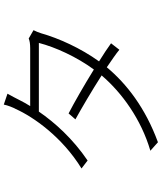

<svg xmlns="http://www.w3.org/2000/svg" viewBox="62 -906 875 1040"><g transform="rotate(-90 500.0 -385.5)"><path d="M812 -668C800 -663 784 -660 759 -660H446C459 -681 470 -701 479 -719C488 -736 501 -763 513 -783L454 -803C450 -782 438 -752 430 -738C388 -644 279 -487 108 -382L151 -349C269 -429 356 -526 416 -613H788C765 -524 713 -409 644 -315C560 -367 466 -421 406 -452L374 -415C432 -383 528 -327 612 -273C519 -164 375 -59 204 -9L250 32C436 -36 567 -138 656 -245C694 -219 728 -196 751 -177L786 -222C761 -240 727 -263 688 -287C760 -387 813 -505 840 -600C843 -610 851 -631 857 -642Z"/></g></svg>

Font: Noto Sans CJK JP Light
Style: Regular
Weight: 300
Designer: Ryoko NISHIZUKA (kana & ideographs); Paul D. Hunt (Latin, Greek & Cyrillic); Wenlong ZHANG (bopomofo); Sandoll Communica
Foundry: Adobe Systems Incorporated
Version: Version 1.004;PS 1.004;hotconv 1.0.82;makeotf.lib2.5.63406